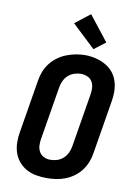

<svg xmlns="http://www.w3.org/2000/svg" viewBox="-105 -1058 811 1133"><g transform="rotate(10 300.0 -491.0)"><path d="M256 8Q224 8 192.5 2.5Q161 -3 134 -18Q107 -33 87.5 -56.5Q68 -80 58.5 -109Q49 -138 48.5 -170Q48 -202 54 -234L106 -549Q110 -577 120.5 -604Q131 -631 149 -654.5Q167 -678 191.5 -696Q216 -714 243 -724.5Q270 -735 298 -740.5Q326 -746 354 -746Q387 -746 417.5 -738.5Q448 -731 475 -716.5Q502 -702 521.5 -679Q541 -656 550.5 -626.5Q560 -597 560.5 -565Q561 -533 555 -501L503 -186Q499 -158 488.5 -131Q478 -104 460.5 -80.5Q443 -57 418.5 -39Q394 -21 367 -10.5Q340 0 311.5 4Q283 8 256 8ZM258 -102Q279 -102 299.5 -108.5Q320 -115 336 -130Q352 -145 361 -164.5Q370 -184 373 -204L425 -519Q429 -540 428 -561Q427 -582 417.5 -599Q408 -616 389 -624.5Q370 -633 349 -633Q329 -633 308.5 -626Q288 -619 272.5 -604.5Q257 -590 248 -570.5Q239 -551 236 -531L184 -216Q180 -196 181 -175Q182 -154 191.5 -137Q201 -120 219 -111Q237 -102 258 -102ZM396 -789 257 -920 347 -990 464 -841Z"/></g></svg>

Font: Iosevka Curly XBdExObl
Style: Regular
Weight: 800
Width: 7
Italic angle: -9°
Monospace: yes
Designer: Belleve Invis
Foundry: Belleve Invis
Version: Version 11.1.0; ttfautohint (v1.8.3)